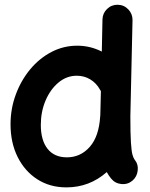

<svg xmlns="http://www.w3.org/2000/svg" viewBox="-20 -750 644 827"><path d="M312.5 -553.2Q368.7 -553.2 418.5 -527.8L421.4 -666Q421.9 -692.9 441.2 -711.4Q460.4 -730 487.3 -729.5Q514.2 -729 532.7 -709.5Q551.3 -689.9 550.8 -663.1L541.5 -249Q541.5 -174.3 543.9 -136.5Q546.4 -98.6 550.5 -84Q554.7 -69.3 559.1 -63.5Q576.2 -43 573.2 -15.9Q570.3 11.2 550.3 28.3Q529.8 45.4 502.7 42.7Q475.6 40 458.5 19Q447.8 5.9 439.9 -8.8Q365.2 57.1 266.1 57.1Q194.8 57.1 140.6 22.2Q86.4 -12.7 55.9 -74Q25.4 -135.3 25.4 -214.4Q25.4 -281.7 47.9 -342.5Q70.3 -403.3 109.6 -450.9Q148.9 -498.5 201.2 -525.9Q253.4 -553.2 312.5 -553.2ZM155.8 -211.9Q155.8 -146 184.8 -109.1Q213.9 -72.3 268.1 -72.3Q326.7 -72.3 366.5 -117.2Q406.2 -162.1 411.6 -249Q411.6 -252 412.1 -254.9L414.6 -357.4Q412.1 -360.8 410.2 -364.7Q395 -392.1 368.9 -408Q342.8 -423.8 310.5 -423.8Q267.1 -423.8 231.9 -394.5Q196.8 -365.2 176.3 -317.1Q155.8 -269 155.8 -211.9Z"/></svg>

Font: Mikhak-DS2-FD Bold
Style: Regular
Weight: 700
Designer: Amin Abedi
Version: Version 3.4